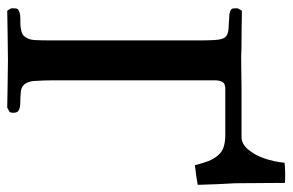

<svg xmlns="http://www.w3.org/2000/svg" viewBox="-159 -648 809 531"><g transform="rotate(90 245.5 -382.5)"><path d="M146 -645 226.1 -646H359.9Q378.9 -646.5 394.3 -665.3Q409.7 -684.1 418.5 -710.2Q427.2 -736.3 430.2 -765.1Q455.1 -767.6 485.8 -766.1L486.8 -627.9Q489.7 -583 491.2 -524.9Q473.1 -521 437 -517.1Q430.7 -541 425.3 -554.7Q419.9 -568.4 410.4 -580.1Q400.9 -591.8 387 -596.4Q373 -601.1 352.1 -601.1H223.1Q219.7 -601.1 217.8 -600.1Q202.1 -598.6 202.1 -570.8V-125Q202.1 -102.1 204.1 -69.8Q206.5 -52.7 214.4 -44.2Q222.2 -35.6 238.8 -35.2Q246.6 -34.2 263.2 -34.2Q284.7 -34.2 290 -24.9Q293.9 -14.6 290 -4.9L277.8 2Q273.9 2 219.7 1Q165.5 0 146 0Q123 0 68.1 1Q13.2 2 9.8 2Q7.8 0 2.9 -9.8Q2.9 -21 3.9 -24.9Q9.3 -34.2 30.8 -34.2Q43.5 -34.2 49.6 -34.4Q55.7 -34.7 64.9 -36.9Q74.2 -39.1 78.6 -43.2Q83 -47.4 86.7 -55.4Q90.3 -63.5 90.8 -75.2Q91.8 -91.3 91.8 -125V-520Q91.8 -553.7 90.8 -569.8Q89.8 -591.3 83.7 -599.9Q77.6 -608.4 61 -609.9Q56.2 -610.4 46.1 -610.8Q36.1 -611.3 30.8 -611.8Q8.8 -611.8 3.9 -620.1Q2.9 -625 2.9 -634.8Q8.3 -645.5 9.8 -647Q32.7 -646.5 64.2 -646.2Q95.7 -646 112.5 -645.8Q129.4 -645.5 136.2 -645Z"/></g></svg>

Font: Common Serif SemiBold
Style: Regular
Weight: 600
Designer: Philipp H. Poll, Khaled Hosny
Foundry: Stefan Peev, Context Ltd.
Version: Version 1.026